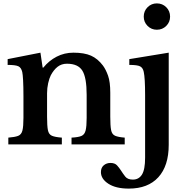

<svg xmlns="http://www.w3.org/2000/svg" viewBox="-20 -850 1098 1130"><path d="M257 -301V-163Q257 -109 262 -84Q267 -59 285.5 -51Q304 -43 344 -40V0H29V-40Q68 -43 87 -50.5Q106 -58 112 -82Q118 -106 118 -156V-281Q118 -340 116 -376.5Q114 -413 111 -426Q105 -452 88 -460Q71 -468 25 -468V-502L218 -540L231 -452H235Q268 -493 313.5 -516.5Q359 -540 412 -540Q476 -540 515.5 -522.5Q555 -505 586 -464Q603 -441 616 -404.5Q629 -368 629 -304V-163Q629 -109 634 -84Q639 -59 657.5 -51Q676 -43 714 -40V0H401V-40Q441 -42 459.5 -50Q478 -58 484 -82.5Q490 -107 490 -156V-292Q490 -394 464.5 -434.5Q439 -475 374 -475Q342 -475 319 -457Q296 -439 279 -407Q270 -389 263.5 -360.5Q257 -332 257 -301ZM826 -752Q826 -785 848.5 -807.5Q871 -830 903 -830Q936 -830 958.5 -807.5Q981 -785 981 -752Q981 -720 958.5 -697.5Q936 -675 903 -675Q871 -675 848.5 -697.5Q826 -720 826 -752ZM738 260Q662 260 618 231.5Q574 203 574 163Q574 137 590.5 123Q607 109 630 109Q656 109 669 123.5Q682 138 691 152Q703 171 717 189Q731 207 762 207Q797 207 815.5 177.5Q834 148 834 78V-290Q834 -390 826 -427Q821 -451 804.5 -459.5Q788 -468 741 -468V-502L973 -540V2Q973 126 912 193Q851 260 738 260Z"/></svg>

Font: Libre Baskerville
Style: Bold
Weight: 700
Designer: Pablo Impallari, Rodrigo Fuenzalida
Foundry: Pablo Impallari, Rodrigo Fuenzalida
Version: Version 1.051; ttfautohint (v1.8.4.7-5d5b)